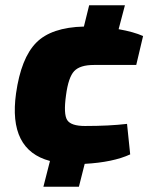

<svg xmlns="http://www.w3.org/2000/svg" viewBox="-20 -710 569 730"><path d="M498 -463H337Q284 -463 262 -439.5Q240 -416 231 -348Q221 -276 235.5 -253.5Q250 -231 303 -231Q396 -231 463 -239L475 -123Q410 -93 302 -87L280 0H145L170 -98Q11 -140 41 -355Q60 -489 117.5 -547.5Q175 -606 299 -609L319 -690H455L431 -599Q488 -589 524 -573Z"/></svg>

Font: Ezarion Extra Bold
Style: Italic
Weight: 800
Italic angle: -8°
Designer: Natanael Gama
Version: Version 1.001;PS 001.001;hotconv 1.0.70;makeotf.lib2.5.58329